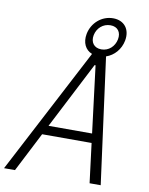

<svg xmlns="http://www.w3.org/2000/svg" viewBox="-111 -1001 830 1072"><g transform="rotate(10 304.0 -465.0)"><path d="M535.5 0 440 -713.5C485 -728.5 520 -768.5 529.5 -818.5C542 -883 506.5 -930 442.5 -930C378.5 -930 324 -883 311.5 -818.5C302 -768.5 321.5 -728.5 360.5 -713.5L-12.5 0H49.5L164 -223.5H444.5L472.5 0ZM407 -747.5C365 -747.5 343.5 -778 351.5 -818.5C359.5 -859 392.5 -889 434.5 -889C476.5 -889 497 -859 489 -818.5C481 -778 449 -747.5 407 -747.5ZM191 -276 385.5 -654.5H391L438 -276Z"/></g></svg>

Font: Monaspace Neon ExtraLight
Style: Italic
Weight: 200
Italic angle: -11°
Designer: Riley Cran & the Lettermatic Team
Foundry: Lettermatic
Version: Version 1.200 (Monaspace Neon)